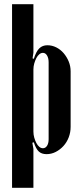

<svg xmlns="http://www.w3.org/2000/svg" viewBox="-20 -719 383 908"><path d="M134 -443 140 -441Q151 -476 166 -490.5Q181 -505 204 -505Q226 -505 246 -495Q266 -485 281 -467.5Q296 -450 305 -428Q314 -406 314 -382V-119Q314 -93 305 -69.5Q296 -46 280 -28.5Q264 -11 243.5 -0.5Q223 10 200 10Q177 10 163.5 -2.5Q150 -15 140 -46L133 -44L138 -15V169H37V-699H138V-470ZM138 -97Q138 -82 142 -68Q146 -54 152 -42.5Q158 -31 166 -24.5Q174 -18 183 -18Q195 -18 202.5 -29.5Q210 -41 210 -61V-424Q210 -444 202.5 -456.5Q195 -469 183 -469Q174 -469 166 -462.5Q158 -456 152 -444.5Q146 -433 142 -419Q138 -405 138 -390Z"/></svg>

Font: Moniqa Extra Bold Narrow Heading
Style: Regular
Weight: 800
Width: 4
Designer: Rajesh Rajput
Foundry: Rajesh Rajput
Version: Version 1.000;December 15, 2022;FontCreator 14.0.0.2794 32-b